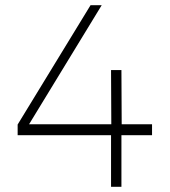

<svg xmlns="http://www.w3.org/2000/svg" viewBox="-20 -720 657 740"><path d="M329 -700 48 -240V-199H408V0H448V-199H566V-241H449L448 -450H408L409 -241H92L372 -700Z"/></svg>

Font: Montserrat ExtraLight
Style: Regular
Weight: 250
Designer: Julieta Ulanovsky
Foundry: Julieta Ulanovsky
Version: Version 4.000